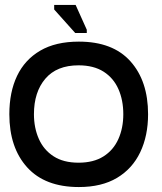

<svg xmlns="http://www.w3.org/2000/svg" viewBox="-20 -741 652 775"><path d="M298.3 14Q161.7 14 89.7 -65.5Q17.7 -145 17.7 -280Q17.7 -369 48.8 -434.5Q80 -500 142.3 -536.5Q204.7 -573 298.3 -573Q435.3 -573 506.5 -493.5Q577.7 -414 577.7 -280Q577.7 -193 546 -126.5Q514.3 -60 452.3 -23Q390.3 14 298.3 14ZM297 -84.3Q357.7 -84.3 397.7 -109.7Q437.7 -135 457.7 -179.5Q477.7 -224 477.7 -280Q477.7 -336.7 458 -381.3Q438.3 -426 398.2 -451.7Q358 -477.3 297 -477.3Q209 -477.3 163 -423.3Q117 -369.3 117 -280Q117 -225 136.7 -180.5Q156.3 -136 196.2 -110.2Q236 -84.3 297 -84.3ZM283.7 -607.7 198.7 -702.7V-721H285.3L330.3 -621V-607.7Z"/></svg>

Font: Darker Grotesque Light
Style: Regular
Weight: 300
Designer: Gabriel Lam
Foundry: TypeRant
Version: Version 1.000;gftools[0.9.28]